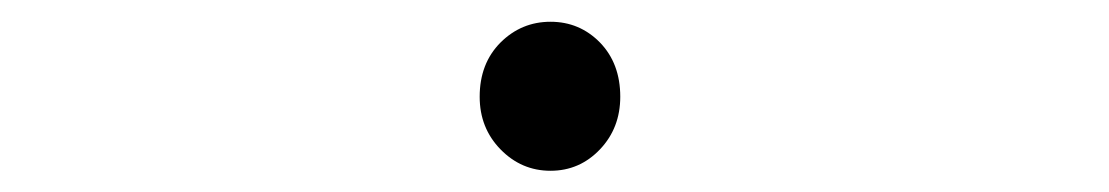

<svg xmlns="http://www.w3.org/2000/svg" viewBox="-20 -454 1040 180"><path d="M429.7 -363.3Q429.7 -394.5 449.2 -414.1Q468.8 -433.6 496.1 -433.6Q523.4 -433.6 542.5 -414.1Q561.5 -394.5 561.5 -363.3Q561.5 -334 542.5 -314Q523.4 -293.9 496.1 -293.9Q468.8 -293.9 449.2 -314Q429.7 -334 429.7 -363.3Z"/></svg>

Font: Gen Shin Gothic Monospace Regular
Style: Regular
Weight: 400
Designer: [Source Han Sans]
Ryoko NISHIZUKA  (kana & ideographs); Paul D. Hunt (Latin, Greek & Cyrillic); Wenlong ZHANG  (bopomofo
Version: Version 1.002.20150607